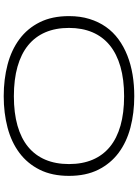

<svg xmlns="http://www.w3.org/2000/svg" viewBox="124 -847 736 1024"><g transform="rotate(90 492.0 -335.0)"><path d="M918 -335Q918 -244.6 885.3 -179Q852.5 -113.3 795.4 -70.6Q738.3 -27.8 660.6 -7.3Q583 13.2 493.2 13.2Q402.8 13.2 324.7 -7.3Q246.6 -27.8 189 -70.6Q131.3 -113.3 98.6 -179Q65.9 -244.6 65.9 -335Q65.9 -395 81.1 -444.1Q96.2 -493.2 123.5 -532Q150.9 -570.8 189.7 -599.1Q228.5 -627.4 276.1 -646.2Q323.7 -665 378.4 -674.1Q433.1 -683.1 493.2 -683.1Q583 -683.1 660.6 -662.6Q738.3 -642.1 795.4 -599.4Q852.5 -556.6 885.3 -491Q918 -425.3 918 -335ZM855 -335Q855 -406.2 831.8 -460.9Q808.6 -515.6 763.2 -553Q717.8 -590.3 650.1 -609.6Q582.5 -628.9 493.2 -628.9Q403.8 -628.9 335.7 -609.4Q267.6 -589.8 221.7 -552.5Q175.8 -515.1 152.3 -460.2Q128.9 -405.3 128.9 -335Q128.9 -263.7 152.3 -209Q175.8 -154.3 221.7 -116.9Q267.6 -79.6 335.7 -60.3Q403.8 -41 493.2 -41Q582.5 -41 650.1 -60.3Q717.8 -79.6 763.2 -116.9Q808.6 -154.3 831.8 -209Q855 -263.7 855 -335Z"/></g></svg>

Font: Syncopate
Style: Regular
Weight: 400
Width: 7
Version: Version 001.001